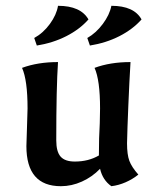

<svg xmlns="http://www.w3.org/2000/svg" viewBox="-20 -631 533 662"><path d="M71 -127 73 -190 75 -257Q75 -355 56 -397Q110 -417 180 -417Q174 -329 174 -147Q174 -108 189 -91Q204 -74 238 -74Q285 -74 321 -95Q321 -158 324 -206L325 -257Q325 -355 306 -397Q360 -417 430 -417Q426 -351 422.5 -267.5Q419 -184 418 -137Q418 -98 426 -76.5Q434 -55 457 -29Q437 -13 413 -2.5Q389 8 364 11Q334 -10 325 -49Q298 -21 262.5 -5Q227 11 190 11Q71 11 71 -127ZM98 -500Q129 -517 152 -548.5Q175 -580 180 -611Q258 -611 285 -564Q255 -530 209 -506.5Q163 -483 107 -474ZM281 -500Q311 -517 334.5 -548.5Q358 -580 364 -611Q442 -611 468 -564Q438 -530 392 -506.5Q346 -483 290 -474Z"/></svg>

Font: Mirza Medium
Style: Regular
Weight: 500
Designer: Arabic design by Kourosh Beigpour, Latin design by Eduardo Tunni, engineering by Lasse Fister
Version: Version 1.0010g